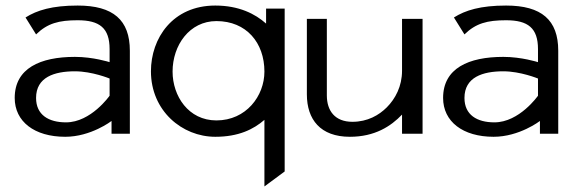

<svg xmlns="http://www.w3.org/2000/svg" viewBox="-20 -482 2072 692"><path d="M33 -129C33 -44 104 11 215 11C308 11 382 -46 382 -46V0H448V-299C448 -410 388 -462 260 -462C168 -462 113 -445 72 -419L110 -358C151 -398 192 -409 260 -409C339 -409 375 -381 375 -305V-258C375 -258 316 -277 250 -277C125 -277 33 -236 33 -129ZM110 -129C110 -204 176 -225 250 -225C312 -225 375 -199 375 -199V-137C375 -137 308 -41 218 -41C155 -41 110 -68 110 -129Z M524 -225C524 -83 636 11 756 11C840 11 894 -16 933 -50V190L1006 136V-451H939V-397C900 -432 841 -462 756 -462C602 -462 524 -344 524 -225ZM602 -224C602 -319 663 -406 760 -406C868 -406 933 -328 933 -224C933 -136 867 -48 760 -48C659 -48 602 -136 602 -224Z M1086 -142C1086 -51 1135 11 1241 11C1331 11 1389 -27 1429 -69V0H1503V-414H1429V-227C1429 -171 1405 -126 1374 -95C1346 -67 1305 -43 1250 -43C1187 -43 1158 -83 1158 -138V-414H1086Z M1577 -129C1577 -44 1648 11 1759 11C1852 11 1926 -46 1926 -46V0H1992V-299C1992 -410 1932 -462 1804 -462C1712 -462 1657 -445 1616 -419L1654 -358C1695 -398 1736 -409 1804 -409C1883 -409 1919 -381 1919 -305V-258C1919 -258 1860 -277 1794 -277C1669 -277 1577 -236 1577 -129ZM1654 -129C1654 -204 1720 -225 1794 -225C1856 -225 1919 -199 1919 -199V-137C1919 -137 1852 -41 1762 -41C1699 -41 1654 -68 1654 -129Z"/></svg>

Font: Charger Sport
Style: DfExt
Weight: 400
Designer: Jasper
Foundry: Cannot Into Space Fonts
Version: Version 1.1